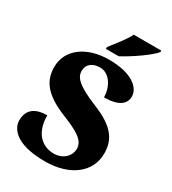

<svg xmlns="http://www.w3.org/2000/svg" viewBox="-222 -1047 1049 1172"><g transform="rotate(30 302.5 -460.5)"><path d="M264 -784V-771H354C424 -807 537 -886 562 -921V-931H368C347 -886 293 -822 264 -784ZM284 10C462 10 575 -82 575 -212C575 -307 532 -377 380 -438C231 -498 203 -539 203 -579C203 -632 242 -655 291 -655C362 -655 402 -576 402 -509C509 -509 547 -548 547 -598C547 -659 477 -724 315 -724C163 -724 46 -646 46 -518C46 -429 88 -355 240 -293C348 -249 416 -217 416 -153C416 -107 376 -58 306 -58C236 -58 157 -105 157 -241C90 -241 24 -218 24 -129C24 -78 69 10 284 10Z"/></g></svg>

Font: Noto Serif Malayalam Black
Style: Regular
Weight: 900
Designer: Indian type Foundry, Jelle Bosma, Monotype Design Team
Foundry: Monotype Imaging Inc.
Version: Version 2.104